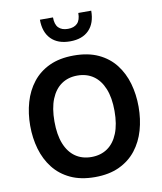

<svg xmlns="http://www.w3.org/2000/svg" viewBox="-101 -1034 942 1119"><g transform="rotate(-10 370.0 -474.5)"><path d="M370.2 -714.1Q286 -714.1 225.3 -685.8Q164.7 -657.4 125.7 -607.6Q86.6 -557.7 68 -492.7Q49.3 -427.7 49.3 -354.6Q49.3 -281.7 68.1 -216.6Q87 -151.5 126 -101.6Q165 -51.7 225.7 -23.2Q286.3 5.4 370.2 5.4Q454.2 5.4 514.8 -23.2Q575.5 -51.7 614.5 -101.6Q653.5 -151.5 672.2 -216.6Q690.8 -281.7 690.8 -354.6Q690.8 -427.7 672.2 -492.7Q653.5 -557.7 614.7 -607.6Q575.8 -657.4 515.2 -685.8Q454.5 -714.1 370.2 -714.1ZM370.2 -595.4Q424.8 -595.4 464.7 -568Q504.5 -540.5 526.4 -486.9Q548.4 -433.2 548.4 -354.6Q548.4 -276.4 526.8 -222.6Q505.2 -168.8 465.2 -141.1Q425.1 -113.5 370.2 -113.5Q315.5 -113.5 275.6 -141.1Q235.6 -168.8 214.2 -222.4Q192.8 -276 192.8 -354.6Q192.8 -433.2 214.5 -486.9Q236.3 -540.5 276.1 -568Q316 -595.4 370.2 -595.4ZM516.1 -953.7H439.6Q439.6 -911.8 420.2 -892.3Q400.8 -872.8 364.6 -872.8Q328.4 -872.8 309.1 -892.3Q289.8 -911.8 289.8 -953.7H212.4Q212.4 -880 252.2 -839.5Q291.9 -798.9 364.6 -798.9Q437.3 -798.9 476.7 -839.5Q516.1 -880 516.1 -953.7Z"/></g></svg>

Font: Estedad VF
Style: Regular
Weight: 100
Designer: Amin Abedi
Version: Version 7.3